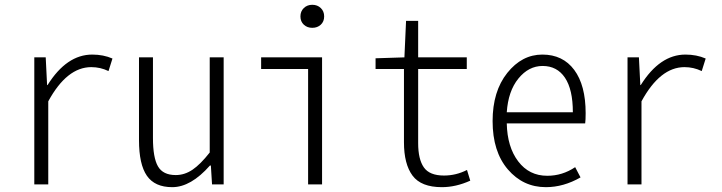

<svg xmlns="http://www.w3.org/2000/svg" viewBox="-20 -774 3030 806"><path d="M124 0V-533.2H171.9L177.7 -417H179.7Q259.8 -544.9 367.2 -544.9Q414.1 -544.9 452.1 -528.3L435.5 -475.6Q401.4 -492.2 363.3 -492.2Q260.7 -492.2 182.6 -348.6V0Z M703.1 11.7Q629.9 11.7 596.7 -36.1Q563.5 -84 563.5 -185.5V-533.2H622.1V-194.3Q622.1 -112.3 643.1 -75.7Q664.1 -39.1 717.8 -39.1Q754.9 -39.1 788.1 -61.5Q821.3 -84 860.4 -133.8V-533.2H918.9V0H870.1L865.2 -79.1H861.3Q781.2 11.7 703.1 11.7Z M1273.4 0V-484.4H1076.2V-533.2H1332V0ZM1326.7 -670.4Q1312.5 -657.2 1291 -657.2Q1269.5 -657.2 1255.4 -670.4Q1241.2 -683.6 1241.2 -705.1Q1241.2 -726.6 1255.4 -740.2Q1269.5 -753.9 1291 -753.9Q1312.5 -753.9 1326.7 -740.2Q1340.8 -726.6 1340.8 -705.1Q1340.8 -683.6 1326.7 -670.4Z M1835 11.7Q1748 11.7 1711.9 -36.6Q1675.8 -85 1675.8 -176.8V-484.4H1556.6V-529.3L1677.7 -533.2L1684.6 -686.5H1735.4V-533.2H1939.5V-484.4H1735.4V-172.9Q1735.4 -105.5 1759.3 -71.3Q1783.2 -37.1 1843.8 -37.1Q1894.5 -37.1 1940.4 -60.5L1954.1 -15.6Q1893.6 11.7 1835 11.7Z M2271.5 11.7Q2175.8 11.7 2111.8 -63Q2047.9 -137.7 2047.9 -265.6Q2047.9 -390.6 2109.4 -467.8Q2170.9 -544.9 2256.8 -544.9Q2342.8 -544.9 2390.6 -480.5Q2438.5 -416 2438.5 -298.8Q2438.5 -269.5 2436.5 -255.9H2107.4Q2109.4 -157.2 2155.3 -96.7Q2201.2 -36.1 2277.3 -36.1Q2340.8 -36.1 2394.5 -72.3L2417 -29.3Q2345.7 11.7 2271.5 11.7ZM2107.4 -302.7H2384.8Q2384.8 -398.4 2351.6 -447.8Q2318.4 -497.1 2257.8 -497.1Q2199.2 -497.1 2156.2 -444.3Q2113.3 -391.6 2107.4 -302.7Z M2614.3 0V-533.2H2662.1L2668 -417H2669.9Q2750 -544.9 2857.4 -544.9Q2904.3 -544.9 2942.4 -528.3L2925.8 -475.6Q2891.6 -492.2 2853.5 -492.2Q2751 -492.2 2672.9 -348.6V0Z"/></svg>

Font: GenEi Gothic M Light
Style: Regular
Weight: 300
Designer: o_tamon (Modified); [Source Han Sans]
Ryoko NISHIZUKA  (kana & ideographs); Paul D. Hunt (Latin, Greek & Cyrillic); Wenl
Version: Version 1.1a;Original Version 1.004